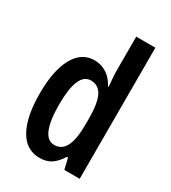

<svg xmlns="http://www.w3.org/2000/svg" viewBox="-187 -857 861 964"><g transform="rotate(30 243.0 -375.0)"><path d="M197 10Q119 10 78 -63.5Q37 -137 37 -271Q37 -405 78 -479Q119 -553 193 -553Q231 -553 263 -533Q295 -513 316 -473H320Q318 -500 316 -520Q314 -540 314 -559V-760H425V0H336L321 -63H314Q291 -26 264 -8Q237 10 197 10ZM229 -83Q272 -83 293 -124.5Q314 -166 314 -252V-283Q314 -373 293.5 -414.5Q273 -456 228 -456Q188 -456 168.5 -409.5Q149 -363 149 -273Q149 -83 229 -83Z"/></g></svg>

Font: Noto Sans Malayalam ExtraCondensed SemiBold
Style: Regular
Weight: 600
Width: 2
Designer: Jelle Bosma - Monotype Design Team
Foundry: Monotype Imaging Inc.
Version: Version 2.104; ttfautohint (v1.8.4.7-5d5b)